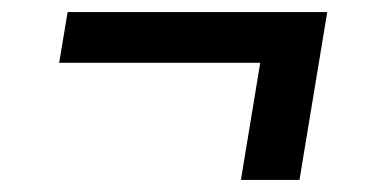

<svg xmlns="http://www.w3.org/2000/svg" viewBox="-20 -402 640 318"><path d="M379 -104 411 -298H78L92 -382H522L476 -104Z"/></svg>

Font: Iosevka Custom Medium Oblique
Style: Regular
Weight: 500
Italic angle: -9°
Designer: Belleve Invis
Foundry: Belleve Invis
Version: Version 27.0.1